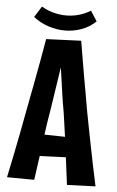

<svg xmlns="http://www.w3.org/2000/svg" viewBox="-58 -896 575 941"><g transform="rotate(5 229.0 -425.5)"><path d="M308 5Q301 -50 293.5 -109Q286 -168 278 -228.5Q270 -289 261 -348Q253 -391 247 -432Q241 -473 236 -510Q231 -547 226 -579.5Q221 -612 217 -639L144 -698L316 -705Q323 -664 330 -621.5Q337 -579 344.5 -536Q352 -493 360 -449.5Q368 -406 375 -363Q388 -296 400.5 -231.5Q413 -167 425 -109Q437 -51 448 0ZM122 -123V-232L330 -228V-131ZM146 -6 12 -7Q22 -55 33.5 -110.5Q45 -166 57 -228.5Q69 -291 81 -356Q92 -413 103 -471Q114 -529 124.5 -586.5Q135 -644 144 -698L316 -705L239 -631Q233 -598 226 -554Q219 -510 211.5 -458.5Q204 -407 195 -351Q185 -293 177 -233.5Q169 -174 161.5 -116.5Q154 -59 146 -6ZM231 -748Q190 -748 149.5 -761.5Q109 -775 76 -801L110 -855Q137 -839 168 -830.5Q199 -822 231 -822Q264 -822 295 -831Q326 -840 351 -856L383 -806Q353 -777 313.5 -762.5Q274 -748 231 -748Z"/></g></svg>

Font: Truculenta ExtraBold
Style: Regular
Weight: 800
Version: Version 1.002